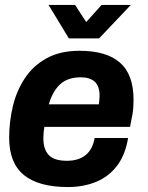

<svg xmlns="http://www.w3.org/2000/svg" viewBox="-20 -743 596 775"><path d="M254 12Q136 12 76.5 -36.5Q17 -85 17 -187Q17 -252 32 -314.5Q47 -377 80.5 -427.5Q114 -478 168.5 -508Q223 -538 301 -538Q410 -538 464.5 -490Q519 -442 519 -341Q519 -323 517.5 -303.5Q516 -284 511 -263L505 -231H159Q157 -218 156 -207Q155 -196 155 -185Q155 -140 177 -117Q199 -94 250 -94Q297 -94 325.5 -117Q354 -140 362 -186H497Q486 -118 452.5 -74Q419 -30 368 -9Q317 12 254 12ZM177 -322H379Q380 -331 381 -339.5Q382 -348 382 -356Q382 -396 362 -413.5Q342 -431 307 -431Q254 -431 223.5 -403.5Q193 -376 177 -322ZM258 -588 176 -723H283L328 -654L390 -723H508L380 -588Z"/></svg>

Font: Archivo VF Beta
Style: Italic
Weight: 400
Italic angle: -10°
Designer: Hector Gatti
Foundry: Omnibus-Type
Version: Version 1.002